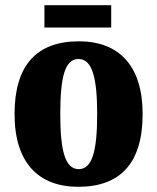

<svg xmlns="http://www.w3.org/2000/svg" viewBox="-20 -709 605 739"><path d="M151 -603H408V-689H151ZM281 10C444 10 529 -82 529 -270C529 -458 436 -550 284 -550C121 -550 36 -458 36 -270C36 -82 129 10 281 10ZM283 -58C230 -58 212 -131 212 -270C212 -410 229 -482 282 -482C335 -482 354 -410 354 -270C354 -131 336 -58 283 -58Z"/></svg>

Font: Noto Serif Armenian Condensed Black
Style: Regular
Weight: 900
Width: 3
Designer: Monotype Design Team
Foundry: Monotype Imaging Inc.
Version: Version 2.008